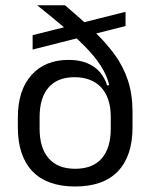

<svg xmlns="http://www.w3.org/2000/svg" viewBox="-20 -682 560 715"><path d="M260 12.5Q155 12.5 100.8 -44.2Q46.5 -101 46.5 -207.5V-244.5Q46.5 -346 97.2 -402.5Q148 -459 235.5 -459Q274 -459 303 -447.5Q332 -436 351 -414.5Q370 -393 379 -363.5L400 -368.5L392.5 -250.5Q392 -285.5 382.5 -312.5Q373 -339.5 355.8 -357.5Q338.5 -375.5 313.8 -385Q289 -394.5 258 -394.5Q194 -394.5 160.8 -356.2Q127.5 -318 127.5 -246V-203Q127.5 -130.5 161.5 -92Q195.5 -53.5 260 -53.5Q325 -53.5 358.8 -92Q392.5 -130.5 392.5 -203Q392.5 -221.5 392.5 -238.5Q392.5 -255.5 392.5 -277Q392 -297 392 -310Q392 -323 391.5 -341Q386 -382 366.2 -418.5Q346.5 -455 312.5 -492Q278.5 -529 230 -570.5Q181.5 -612 119 -662V-662.5H222Q281.5 -612 328.2 -567.5Q375 -523 407.2 -478.5Q439.5 -434 456.5 -382.2Q473.5 -330.5 473.5 -265.5V-208Q473.5 -101 419.2 -44.2Q365 12.5 260 12.5ZM101.5 -497.5V-551L447.5 -638V-585Z"/></svg>

Font: Anek Gurmukhi Medium
Style: Regular
Weight: 400
Version: Version 1.003